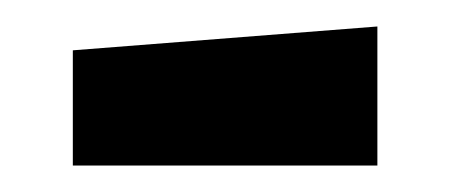

<svg xmlns="http://www.w3.org/2000/svg" viewBox="-20 -348 353 145"><path d="M35 -223V-310L265 -328V-223Z"/></svg>

Font: Faustina
Style: Bold
Weight: 700
Designer: Alfonso Garcia
Foundry: http://www.omnibus-type.com
Version: Version 1.200